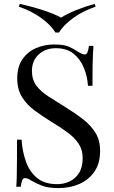

<svg xmlns="http://www.w3.org/2000/svg" viewBox="-20 -946 580 980"><path d="M256 -719Q306 -719 332 -707.5Q358 -696 378 -682Q390 -675 397.5 -671.5Q405 -668 412 -668Q422 -668 426.5 -679Q431 -690 434 -712H457Q456 -695 454.5 -671.5Q453 -648 452.5 -609.5Q452 -571 452 -508H429Q426 -556 408 -600Q390 -644 355.5 -672Q321 -700 265 -700Q212 -700 177.5 -668Q143 -636 143 -584Q143 -539 166 -508.5Q189 -478 227.5 -453.5Q266 -429 311 -401Q363 -369 403.5 -337.5Q444 -306 467.5 -268Q491 -230 491 -176Q491 -112 462 -70Q433 -28 385 -7Q337 14 279 14Q226 14 195 2Q164 -10 142 -23Q120 -37 108 -37Q98 -37 93.5 -26Q89 -15 86 7H63Q65 -14 65.5 -42.5Q66 -71 66.5 -117Q67 -163 67 -233H90Q94 -173 112.5 -121Q131 -69 169.5 -37.5Q208 -6 272 -6Q305 -6 334.5 -19.5Q364 -33 383 -62.5Q402 -92 402 -139Q402 -180 382.5 -210.5Q363 -241 328 -267.5Q293 -294 246 -322Q199 -351 158 -381Q117 -411 92.5 -450.5Q68 -490 68 -546Q68 -605 94.5 -643.5Q121 -682 164 -700.5Q207 -719 256 -719ZM463 -926 468 -912Q403 -890 353.5 -854Q304 -818 281 -780H263Q240 -818 190.5 -854Q141 -890 76 -912L81 -926Q141 -913 199.5 -894Q258 -875 292 -856Q321 -875 368 -894Q415 -913 463 -926Z"/></svg>

Font: Playfair Display
Style: Regular
Weight: 400
Designer: Claus Eggers Sørensen
Foundry: Claus Eggers Sørensen
Version: Version 1.203